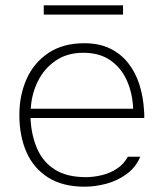

<svg xmlns="http://www.w3.org/2000/svg" viewBox="-20 -697 618 724"><path d="M299 7Q216 7 161 -28Q106 -63 79.5 -124Q53 -185 53 -263Q53 -338 80.5 -399.5Q108 -461 163 -497.5Q218 -534 298 -534Q354 -534 395 -514Q436 -494 463.5 -459Q491 -424 505.5 -378.5Q520 -333 523 -282Q524 -275 524 -267.5Q524 -260 524 -252H95Q98 -187 120 -136.5Q142 -86 187 -57.5Q232 -29 304 -29Q333 -29 364 -36.5Q395 -44 421 -61Q447 -78 462 -106H509Q492 -66 458 -41Q424 -16 382 -4.5Q340 7 299 7ZM96 -287H482Q480 -344 459 -392Q438 -440 397 -469Q356 -498 294 -498Q233 -498 189.5 -468Q146 -438 122.5 -390Q99 -342 96 -287ZM145 -642V-677H444V-642Z"/></svg>

Font: Onest Thin
Style: Regular
Weight: 250
Designer: Dmitri Voloshin, Andrey Kudryavtsev
Foundry: Dmitri Voloshin, Andrey Kudryavtsev
Version: Version 1.000;gftools[0.9.33]